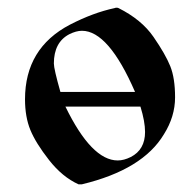

<svg xmlns="http://www.w3.org/2000/svg" viewBox="-20 -467 490 499"><path d="M150 -190Q218 -50 286 -50Q302 -50 320 -59Q357 -78 357 -124Q357 -151 345 -190ZM331 -228Q262 -387 193 -387Q178 -387 160 -378Q120 -357 120 -302Q120 -288 137 -228ZM193 12H184Q142 -7 107.5 -51Q73 -95 59 -129Q45 -163 45 -209Q45 -342 162 -403Q222 -434 278 -446Q280 -447 283 -447Q286 -447 288 -446Q348 -416 379 -371Q410 -326 422.5 -295Q435 -264 435 -214Q435 -164 406 -118Q351 -26 193 12Z"/></svg>

Font: Ponomar Unicode TT
Style: Regular
Weight: 400
Designer: Vladislav V. Dorosh, Yuri A.W. Shardt, Nikita Simmons, Aleksandr Andreev
Foundry: Ponomar Project
Version: 1.1